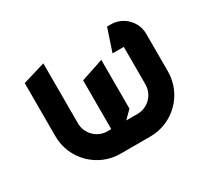

<svg xmlns="http://www.w3.org/2000/svg" viewBox="-113 -694 957 887"><g transform="rotate(-30 365.0 -250.0)"><path d="M460 -100H400L440 -140V-400L320 -360V-100H300C244.8 -100 200 -144.8 200 -200V-520L80 -484V-200C80 -78.6 178.6 20 300 20H460C581.4 20 680 -78.6 680 -200V-400C680 -466.2 626.2 -520 560 -520H540L500 -400H560V-200C560 -144.8 515.2 -100 460 -100Z"/></g></svg>

Font: Abibas
Style: Medium
Weight: 500
Version: Version 0.3